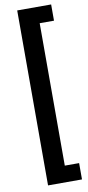

<svg xmlns="http://www.w3.org/2000/svg" viewBox="-106 -859 483 1058"><g transform="rotate(-10 135.5 -330.5)"><path d="M262.7 -819.8H72.8V159.2H262.7V67.9H182.6V-729H262.7Z"/></g></svg>

Font: Vazirmatn Medium
Style: Regular
Weight: 500
Designer: Saber Rastikerdar
Foundry: Saber Rastikerdar
Version: Version 33.003